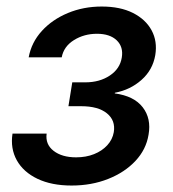

<svg xmlns="http://www.w3.org/2000/svg" viewBox="-20 -558 527 585"><path d="M198.2 7.3Q137.2 7.3 94.2 -13.2Q51.3 -33.7 31.2 -69.6Q11.2 -105.5 18.1 -150.9H122.1Q117.7 -118.2 143.3 -98.4Q168.9 -78.6 211.9 -78.6Q242.2 -78.6 266.6 -88.4Q291 -98.1 306.9 -115.5Q322.8 -132.8 326.7 -155.3Q332.5 -190.9 305.9 -212.6Q279.3 -234.4 227.5 -234.4H188.5L200.2 -307.1H239.7Q283.7 -307.1 314.7 -327.9Q345.7 -348.6 351.1 -382.8Q356.4 -415 335.7 -435.1Q314.9 -455.1 275.4 -455.1Q236.3 -455.1 205.3 -435.8Q174.3 -416.5 168 -383.3H67.4Q75.7 -428.7 107.4 -463.6Q139.2 -498.5 186.8 -518.3Q234.4 -538.1 290 -538.1Q346.2 -538.1 385 -518.6Q423.8 -499 441.9 -465.6Q460 -432.1 453.1 -390.1Q445.3 -344.7 411.1 -314.5Q377 -284.2 330.1 -275.4L329.6 -273.4Q388.2 -265.6 414.8 -231.2Q441.4 -196.8 432.6 -147.5Q425.3 -102.5 392.6 -67.6Q359.9 -32.7 309.3 -12.7Q258.8 7.3 198.2 7.3Z"/></svg>

Font: Inter 24pt Medium
Style: Italic
Weight: 500
Italic angle: -9.3988°
Designer: Rasmus Andersson
Foundry: rsms
Version: Version 4.001;git-66647c0bb